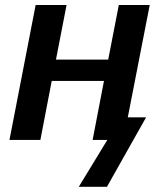

<svg xmlns="http://www.w3.org/2000/svg" viewBox="-20 -548 626 752"><path d="M552.2 -88.4 398.9 183.6H288.6L400.4 0H342.8L387.2 -231H182.6L138.2 0H17.1L119.6 -528.3H240.7L199.2 -314.5H403.8L445.3 -528.3H566.4L480.5 -88.4Z"/></svg>

Font: Arimo SemiBold
Style: Italic
Weight: 600
Italic angle: -12°
Version: Version 1.33